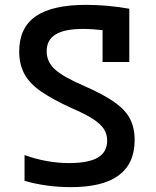

<svg xmlns="http://www.w3.org/2000/svg" viewBox="-20 -760 640 790"><path d="M272 10Q171 10 81 -16V-122Q173 -89 264 -89Q344 -89 382.5 -111.5Q421 -134 421 -182Q421 -208 407.5 -229Q394 -250 362.5 -270.5Q331 -291 275 -315Q196 -351 148.5 -384Q101 -417 80 -456.5Q59 -496 59 -548Q59 -646 127 -693Q195 -740 335 -740Q376 -740 422.5 -736Q469 -732 512 -724V-505H402V-636Q382 -638 362 -639.5Q342 -641 323 -641Q246 -641 209 -618.5Q172 -596 172 -549Q172 -506 205.5 -475Q239 -444 327 -406Q405 -372 450.5 -340Q496 -308 515 -271Q534 -234 534 -184Q534 10 272 10Z"/></svg>

Font: M PLUS Code Latin 60 Medium
Style: Regular
Weight: 500
Width: 7
Monospace: yes
Designer: Coji Morishita
Foundry: UNDERFOREST DESIGN
Version: Version 1.005; ttfautohint (v1.8.3)